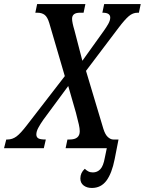

<svg xmlns="http://www.w3.org/2000/svg" viewBox="-57 -734 717 951"><path d="M398 197Q373 197 357 184.5Q341 172 341 150Q341 122 363 102Q371 110 380.5 115Q390 120 403 120Q425 120 440 104Q455 88 462 48L472 0H268L277 -43H288Q338 -43 338 -84Q338 -98 333.5 -117.5Q329 -137 319 -176L281 -308L157 -140Q143 -120 133 -101.5Q123 -83 123 -68Q123 -55 132.5 -49Q142 -43 168 -43H170L160 0H-37L-26 -43H-20Q4 -43 24.5 -58Q45 -73 77 -115L264 -357L187 -620Q178 -650 164 -660.5Q150 -671 128 -671H118L127 -714H366L357 -671H339Q300 -671 300 -641Q300 -623 312 -583L351 -433L457 -581Q470 -599 479.5 -616Q489 -633 489 -647Q489 -671 452 -671H450L459 -714H640L631 -671H624Q601 -671 581 -654Q561 -637 530 -596L369 -383L455 -96Q464 -67 477.5 -55Q491 -43 504 -43H530L511 54Q497 125 470 161Q443 197 398 197Z"/></svg>

Font: Noto Serif ExtraCondensed Medium
Style: Italic
Weight: 500
Width: 2
Italic angle: -12°
Designer: Monotype Design Team
Foundry: Monotype Imaging Inc.
Version: Version 2.013; ttfautohint (v1.8.4.7-5d5b)